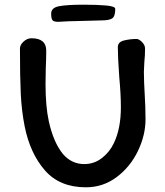

<svg xmlns="http://www.w3.org/2000/svg" viewBox="-20 -796 703 818"><path d="M228 -703Q210 -703 204 -709.5Q198 -716 198 -738Q198 -763 231.5 -769.5Q265 -776 336 -776Q396 -776 433.5 -772.5Q471 -769 471 -758Q471 -727 458.5 -718Q446 -709 410 -709L298 -706Q278 -706 256 -704.5Q234 -703 228 -703ZM175 -503 174 -438Q174 -343 188 -279Q208 -189 248 -140Q285 -97 339 -97Q381 -97 414 -122.5Q447 -148 465 -186Q495 -248 495 -339Q495 -394 488 -469Q482 -553 482 -595Q482 -617 508 -623.5Q534 -630 562 -630Q572 -630 585 -617Q598 -604 598 -589Q598 -559 595 -532Q593 -502 593 -490Q593 -452 597 -384Q598 -367 599 -343Q600 -319 600 -288Q600 -220 567.5 -152.5Q535 -85 477 -41.5Q419 2 346 2Q234 2 171 -70.5Q108 -143 85 -258Q72 -324 68.5 -396Q65 -468 65 -589Q65 -605 80.5 -619Q96 -633 114 -633Q177 -633 177 -580Q177 -551 175 -503Z"/></svg>

Font: Itim
Style: Regular
Weight: 400
Designer: Suppakit Chalermlarp
Version: Version 1.002g